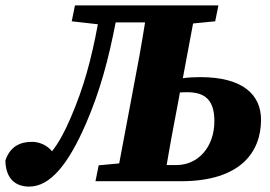

<svg xmlns="http://www.w3.org/2000/svg" viewBox="-34 -672 1000 712"><path d="M74 20C152 20 219 -62 285 -214C338 -337 368 -451 395 -589H504C491 -507 476 -424 460 -342L408 -66L332 -59L320 0H637C859 0 934 -109 934 -228C934 -318 870 -386 709 -386C687 -386 665 -385 644 -382L682 -585L764 -593L776 -652H244L232 -593L329 -582C304 -449 277 -349 228 -235C204 -179 183 -142 159 -111C139 -135 111 -146 84 -146C40 -146 3 -128 -14 -77C-13 -7 26 20 74 20ZM630 -311 633 -329C642 -330 652 -330 661 -330C729 -330 761 -298 761 -223C761 -125 699 -60 621 -60H584C598 -143 614 -227 630 -311Z"/></svg>

Font: Source Serif Pro Black
Style: Italic
Weight: 900
Italic angle: -12°
Designer: Frank Grießhammer
Foundry: Adobe Systems Incorporated
Version: Version 3.001;hotconv 1.0.111;makeotfexe 2.5.65597